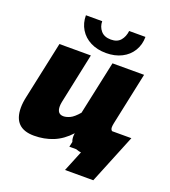

<svg xmlns="http://www.w3.org/2000/svg" viewBox="-153 -842 962 1085"><g transform="rotate(20 327.5 -299.0)"><path d="M132 10Q9 10 9 -114Q9 -129 11 -145.5Q13 -162 17 -180L91 -526H280L216 -223Q213 -208 213 -196Q213 -150 251 -150Q268 -150 290 -160Q312 -170 341 -204L410 -526H600L533 -210Q530 -195 530 -186Q530 -161 557 -160L523 0Q497 5 476.5 7.5Q456 10 441 10Q398 10 370.5 -6.5Q343 -23 343 -63Q343 -68 343.5 -72.5Q344 -77 345 -82Q300 -33 247 -11.5Q194 10 132 10ZM355 -568Q302 -568 261.5 -588.5Q221 -609 198.5 -646Q176 -683 176 -730H274Q274 -697 294.5 -673Q315 -649 355 -649Q393 -649 412.5 -672Q432 -695 436 -730H534Q534 -683 511.5 -646Q489 -609 448.5 -588.5Q408 -568 355 -568ZM364 132 418 0H342L378 -165H655L534 132Z"/></g></svg>

Font: Raleway Black
Style: Italic
Weight: 900
Italic angle: -12°
Designer: Matt McInerney, Pablo Impallari, Rodrigo Fuenzalida
Foundry: Matt McInerney, Pablo Impallari, Rodrigo Fuenzalida
Version: Version 4.101;RELEASE